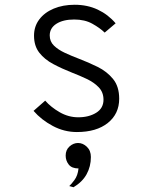

<svg xmlns="http://www.w3.org/2000/svg" viewBox="-20 -543 656 807"><path d="M303 12Q250 12 202 -13.5Q154 -39 121 -77L170 -120Q194 -92.5 231 -71.2Q268 -50 309 -50Q353.5 -50 384.2 -69Q415 -88 415 -124Q415 -155 395.2 -175.8Q375.5 -196.5 345 -211Q314.5 -225.5 282 -238Q240 -254.5 203.8 -273.8Q167.5 -293 145.2 -321.5Q123 -350 123 -393Q123 -432 145 -461.2Q167 -490.5 205.8 -506.8Q244.5 -523 294 -523Q347.5 -523 391 -502.5Q434.5 -482 466 -445L420 -406Q400 -425.5 368.2 -443.2Q336.5 -461 292 -461Q245 -461 217 -443Q189 -425 189 -394Q189 -368.5 206.8 -351.2Q224.5 -334 252.5 -321Q280.5 -308 312 -296Q351.5 -281 390.5 -261.8Q429.5 -242.5 455.2 -211Q481 -179.5 481 -128Q481 -64.5 433.2 -26.2Q385.5 12 303 12ZM289 244 271 239Q278 233.5 292.5 214.2Q307 195 310 165Q281.5 165 268.8 148.5Q256 132 256 111Q256 87 272.2 72.5Q288.5 58 308 58Q328.5 58 345.2 74Q362 90 362 117Q362 156.5 344.2 189Q326.5 221.5 289 244Z"/></svg>

Font: Overpass Mono Light Light
Style: Regular
Weight: 300
Monospace: yes
Version: Version 4.000